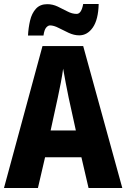

<svg xmlns="http://www.w3.org/2000/svg" viewBox="-20 -947 636 967"><path d="M426 0 390 -155H207L171 0H0L194 -715H399L596 0ZM326 -454Q319 -488 311 -529.5Q303 -571 298 -601Q294 -571 286.5 -531Q279 -491 271 -455L235 -290H362ZM121 -768Q123 -807 131.5 -843.5Q140 -880 161 -903Q182 -926 218 -926Q245 -926 270.5 -914Q296 -902 319.5 -889.5Q343 -877 366 -877Q390 -877 399 -927H477Q475 -848 447.5 -808.5Q420 -769 379 -769Q353 -769 326 -781.5Q299 -794 275 -806.5Q251 -819 232 -819Q222 -819 212.5 -808Q203 -797 199 -768Z"/></svg>

Font: Noto Sans Lao Condensed ExtraBold
Style: Regular
Weight: 800
Width: 3
Designer: Monotype Design Team
Foundry: Monotype Imaging Inc.
Version: Version 2.003; ttfautohint (v1.8.4.7-5d5b)